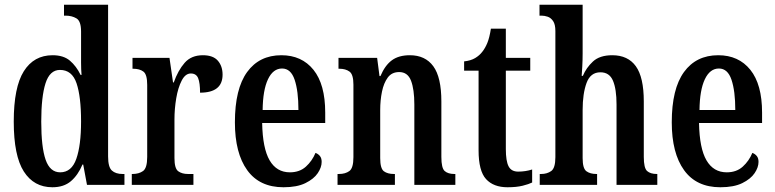

<svg xmlns="http://www.w3.org/2000/svg" viewBox="-20 -780 3270 810"><path d="M201 10Q123 10 80.5 -56.5Q38 -123 38 -267Q38 -412 80.5 -479.5Q123 -547 202 -547Q248 -547 275 -524Q302 -501 320 -464H324Q322 -487 322 -515.5Q322 -544 322 -572V-647Q322 -691 302.5 -702.5Q283 -714 257 -714H250V-760H436V-120Q436 -75 452 -60.5Q468 -46 497 -46H505V0H347L331 -86H328Q309 -41 279 -15.5Q249 10 201 10ZM234 -53Q282 -53 302 -110Q322 -167 322 -268Q322 -372 303 -428.5Q284 -485 233 -485Q190 -485 172 -428.5Q154 -372 154 -267Q154 -159 172.5 -106Q191 -53 234 -53Z M536 0V-46H539Q566 -46 583.5 -58.5Q601 -71 601 -118V-422Q601 -466 585 -478Q569 -490 542 -490H539V-536H695L710 -432H713Q731 -483 759 -515Q787 -547 836 -547Q879 -547 899 -524Q919 -501 919 -465Q919 -389 824 -389Q824 -430 816 -450Q808 -470 785 -470Q762 -470 746.5 -440Q731 -410 723.5 -365.5Q716 -321 716 -276V-113Q716 -69 732 -57.5Q748 -46 773 -46H796V0Z M1176 10Q1075 10 1023 -62Q971 -134 971 -264Q971 -405 1022.5 -476Q1074 -547 1167 -547Q1253 -547 1302.5 -485.5Q1352 -424 1352 -305V-261H1086Q1088 -154 1117.5 -103.5Q1147 -53 1203 -53Q1244 -53 1270.5 -77Q1297 -101 1311 -135Q1322 -131 1329.5 -122Q1337 -113 1337 -97Q1337 -74 1320.5 -49.5Q1304 -25 1268.5 -7.5Q1233 10 1176 10ZM1239 -316Q1239 -396 1223 -443.5Q1207 -491 1170 -491Q1132 -491 1110.5 -445.5Q1089 -400 1088 -316Z M1404 0V-46H1410Q1437 -46 1454 -58.5Q1471 -71 1471 -117V-423Q1471 -466 1454.5 -478Q1438 -490 1412 -490H1408V-536H1571L1581 -459H1585Q1604 -504 1633 -525.5Q1662 -547 1709 -547Q1774 -547 1808 -500.5Q1842 -454 1842 -352V-118Q1842 -71 1856 -58.5Q1870 -46 1897 -46H1901V0H1728V-339Q1728 -403 1714 -439.5Q1700 -476 1664 -476Q1633 -476 1616 -453Q1599 -430 1591.5 -393.5Q1584 -357 1584 -316V-113Q1584 -69 1599.5 -57.5Q1615 -46 1642 -46H1646V0Z M2121 10Q2062 10 2030.5 -24.5Q1999 -59 1999 -146V-482H1938V-521Q1966 -524 1984.5 -535Q2003 -546 2015 -562Q2027 -577 2036 -599Q2045 -621 2051 -659H2114V-536H2217V-482H2114V-151Q2114 -101 2125.5 -78.5Q2137 -56 2166 -56Q2197 -56 2225 -65V-10Q2211 -3 2185 3.5Q2159 10 2121 10Z M2257 0V-46H2263Q2288 -46 2305.5 -58.5Q2323 -71 2323 -117V-649Q2323 -677 2313.5 -691Q2304 -705 2290.5 -709.5Q2277 -714 2265 -714H2256V-760H2438V-555Q2438 -527 2436.5 -499.5Q2435 -472 2434 -460H2439Q2453 -494 2481.5 -520.5Q2510 -547 2563 -547Q2629 -547 2662.5 -500.5Q2696 -454 2696 -352V-118Q2696 -71 2710 -58.5Q2724 -46 2751 -46H2753V0H2581V-339Q2581 -404 2566 -439.5Q2551 -475 2513 -475Q2471 -475 2454.5 -430Q2438 -385 2438 -316V-113Q2438 -69 2454 -57.5Q2470 -46 2496 -46H2499V0Z M3019 10Q2918 10 2866 -62Q2814 -134 2814 -264Q2814 -405 2865.5 -476Q2917 -547 3010 -547Q3096 -547 3145.5 -485.5Q3195 -424 3195 -305V-261H2929Q2931 -154 2960.5 -103.5Q2990 -53 3046 -53Q3087 -53 3113.5 -77Q3140 -101 3154 -135Q3165 -131 3172.5 -122Q3180 -113 3180 -97Q3180 -74 3163.5 -49.5Q3147 -25 3111.5 -7.5Q3076 10 3019 10ZM3082 -316Q3082 -396 3066 -443.5Q3050 -491 3013 -491Q2975 -491 2953.5 -445.5Q2932 -400 2931 -316Z"/></svg>

Font: Noto Serif Devanagari ExtraCondensed SemiBold
Style: Regular
Weight: 600
Width: 2
Designer: Universal Thirst, Indian Type Foundry and the Monotype Design Team
Foundry: Monotype Imaging Inc.
Version: Version 2.004; ttfautohint (v1.8.4.7-5d5b)